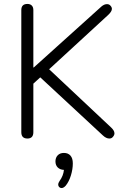

<svg xmlns="http://www.w3.org/2000/svg" viewBox="-20 -696 636 973"><path d="M88 -26V-645Q88 -676 119 -676Q133 -676 141 -668Q149 -660 149 -645V-354H151L494 -663Q508 -675 522 -675Q533 -675 539 -668Q547 -660 547 -651Q547 -638 529 -621L229 -345L544 -49Q560 -34 560 -20Q560 -10 550 0Q544 6 534 6Q518 6 501 -10L184 -304L149 -272V-26Q149 6 119 6Q88 6 88 -26ZM292 257Q285 257 280 252Q275 247 275 240Q275 231 282 221Q301 195 304 165Q284 164 272.5 152.5Q261 141 261 122Q261 103 272.5 91Q284 79 304 79Q325 79 337 92.5Q349 106 349 132Q349 161 339.5 192.5Q330 224 313 245Q302 257 292 257Z"/></svg>

Font: SN Pro Light
Style: Regular
Weight: 300
Designer: Tobias Whetton
Foundry: Supernotes
Version: Version 1.002